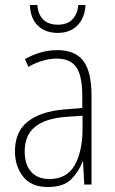

<svg xmlns="http://www.w3.org/2000/svg" viewBox="-20 -740 460 770"><path d="M210 -539Q281 -539 314 -496Q347 -453 347 -357V0H318L313 -92H311Q296 -51 265 -20.5Q234 10 172 10Q105 10 72.5 -32Q40 -74 40 -133Q40 -212 91.5 -252.5Q143 -293 237 -301L310 -307V-353Q310 -437 285.5 -471Q261 -505 208 -505Q182 -505 154 -497.5Q126 -490 94 -472L80 -503Q110 -520 143 -529.5Q176 -539 210 -539ZM240 -271Q160 -264 119.5 -230.5Q79 -197 79 -133Q79 -80 105 -51Q131 -22 178 -22Q247 -22 278.5 -76Q310 -130 311 -218V-276ZM323 -720Q320 -668 290.5 -638Q261 -608 211 -608Q163 -608 132.5 -636.5Q102 -665 100 -720H130Q132 -683 153 -662Q174 -641 212 -641Q250 -641 270.5 -662.5Q291 -684 294 -720Z"/></svg>

Font: Noto Sans Sinhala Condensed ExtraLight
Style: Regular
Weight: 200
Width: 3
Designer: Jelle Bosma - Monotype Design Team
Foundry: Monotype Imaging Inc.
Version: Version 2.006; ttfautohint (v1.8.4.7-5d5b)